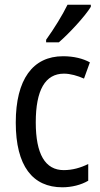

<svg xmlns="http://www.w3.org/2000/svg" viewBox="-20 -786 427 816"><path d="M366 -757V-766H267C245 -721 211 -666 176 -617V-606H230C272 -642 341 -716 366 -757ZM245 10C284 10 325 0 355 -18V-89C323 -73 288 -63 251 -63C172 -63 132 -131 132 -266C132 -403 172 -473 252 -473C279 -473 310 -464 337 -452L362 -521C333 -537 294 -547 248 -547C119 -547 47 -448 47 -265C47 -80 119 10 245 10Z"/></svg>

Font: Noto Sans Condensed
Style: Regular
Weight: 400
Width: 3
Designer: Monotype Design Team
Foundry: Monotype Imaging Inc.
Version: Version 2.013